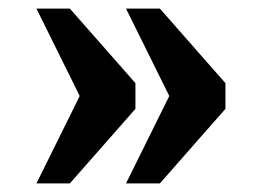

<svg xmlns="http://www.w3.org/2000/svg" viewBox="-20 -494 610 448"><path d="M274 -66 375 -270 274 -474H353L506 -300V-240L353 -66ZM65 -66 166 -270 65 -474H143L296 -300V-240L143 -66Z"/></svg>

Font: Noto Serif ExtraBold
Style: Regular
Weight: 800
Designer: Monotype Design Team
Foundry: Monotype Imaging Inc.
Version: Version 2.014